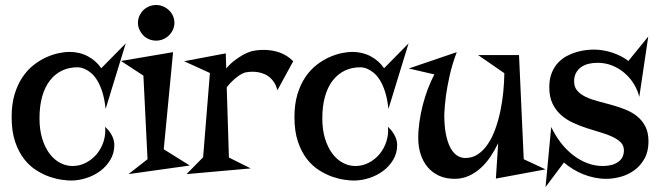

<svg xmlns="http://www.w3.org/2000/svg" viewBox="-20 -697 2661 774"><path d="M259.8 -487.8Q300.8 -487.8 334.2 -470Q367.7 -452.1 388.2 -421.9L486.8 -522L405.8 -257.8Q401.4 -298.8 392.1 -327.4Q382.8 -356 370.8 -374.8Q358.9 -393.6 345.9 -403.8Q333 -414.1 322 -418.9Q311 -423.8 303 -424.8Q294.9 -425.8 293 -425.8Q257.8 -425.8 229.5 -412.1Q201.2 -398.4 180.9 -372.1Q160.6 -345.7 149.9 -307.4Q139.2 -269 139.2 -220.2Q139.2 -173.3 150.4 -137.5Q161.6 -101.6 180.2 -77.1Q198.7 -52.7 222.7 -40.3Q246.6 -27.8 272 -27.8Q301.8 -27.8 327.1 -41.3Q352.5 -54.7 370.6 -76.7Q388.7 -98.6 397.7 -127.2Q406.7 -155.8 403.8 -186Q409.7 -180.7 416.3 -172.9Q422.9 -165 428.5 -155.5Q434.1 -146 437.5 -135Q440.9 -124 440.9 -112.8Q440.9 -79.6 425 -53Q409.2 -26.4 384.3 -7.8Q359.4 10.7 328.1 20.8Q296.9 30.8 266.1 30.8Q252.9 30.8 230.2 27.8Q207.5 24.9 180.9 15.9Q154.3 6.8 127 -10.3Q99.6 -27.3 77.4 -55.7Q55.2 -84 41 -125.5Q26.9 -167 26.9 -225.1Q26.9 -276.9 38.8 -316.7Q50.8 -356.4 70.6 -385.7Q90.3 -415 115.2 -434.6Q140.1 -454.1 166 -465.8Q191.9 -477.5 216.6 -482.7Q241.2 -487.8 259.8 -487.8Z M498 4.9 574.7 -55.2 558.1 -392.1 467.8 -451.2 677.7 -486.8 640.1 -95.2 745.1 -29.8ZM683.1 -605Q683.1 -590.3 677.2 -577.4Q671.4 -564.5 661.1 -554.4Q650.9 -544.4 637.7 -538.8Q624.5 -533.2 609.9 -533.2Q594.2 -533.2 580.8 -538.8Q567.4 -544.4 557.6 -554.4Q547.9 -564.5 542 -577.4Q536.1 -590.3 536.1 -605Q536.1 -620.1 542 -633.1Q547.9 -646 557.6 -655.8Q567.4 -665.5 580.8 -671.1Q594.2 -676.8 609.9 -676.8Q624.5 -676.8 637.7 -671.1Q650.9 -665.5 661.1 -655.8Q671.4 -646 677.2 -633.1Q683.1 -620.1 683.1 -605Z M1098.1 -333Q1093.8 -351.1 1085.7 -363.8Q1077.6 -376.5 1067.6 -385Q1057.6 -393.6 1046.4 -398.2Q1035.2 -402.8 1023.9 -405.3Q997.6 -410.6 967.8 -404.8Q957.5 -401.4 945.8 -394Q935.5 -387.2 922.4 -375.7Q909.2 -364.3 894 -345.2L902.8 -62L990.7 -18.1L731.9 4.9L798.8 -63L826.2 -402.8L722.2 -450.2L890.1 -481.9L892.1 -420.9Q909.2 -441.4 927.2 -454.6Q945.3 -467.8 960 -476.1Q977.1 -485.4 993.2 -490.2Q1022.5 -497.1 1052.7 -495.6Q1065.4 -495.1 1079.3 -492.7Q1093.3 -490.2 1107.7 -485.1Q1122.1 -480 1135.7 -471.4Q1149.4 -462.9 1162.1 -450.2Z M1399.9 -487.8Q1440.9 -487.8 1474.4 -470Q1507.8 -452.1 1528.3 -421.9L1627 -522L1545.9 -257.8Q1541.5 -298.8 1532.2 -327.4Q1522.9 -356 1511 -374.8Q1499 -393.6 1486.1 -403.8Q1473.1 -414.1 1462.2 -418.9Q1451.2 -423.8 1443.1 -424.8Q1435.1 -425.8 1433.1 -425.8Q1397.9 -425.8 1369.6 -412.1Q1341.3 -398.4 1321 -372.1Q1300.8 -345.7 1290 -307.4Q1279.3 -269 1279.3 -220.2Q1279.3 -173.3 1290.5 -137.5Q1301.8 -101.6 1320.3 -77.1Q1338.9 -52.7 1362.8 -40.3Q1386.7 -27.8 1412.1 -27.8Q1441.9 -27.8 1467.3 -41.3Q1492.7 -54.7 1510.7 -76.7Q1528.8 -98.6 1537.8 -127.2Q1546.9 -155.8 1543.9 -186Q1549.8 -180.7 1556.4 -172.9Q1563 -165 1568.6 -155.5Q1574.2 -146 1577.6 -135Q1581.1 -124 1581.1 -112.8Q1581.1 -79.6 1565.2 -53Q1549.3 -26.4 1524.4 -7.8Q1499.5 10.7 1468.3 20.8Q1437 30.8 1406.2 30.8Q1393.1 30.8 1370.4 27.8Q1347.7 24.9 1321 15.9Q1294.4 6.8 1267.1 -10.3Q1239.7 -27.3 1217.5 -55.7Q1195.3 -84 1181.2 -125.5Q1167 -167 1167 -225.1Q1167 -276.9 1179 -316.7Q1190.9 -356.4 1210.7 -385.7Q1230.5 -415 1255.4 -434.6Q1280.3 -454.1 1306.2 -465.8Q1332 -477.5 1356.7 -482.7Q1381.3 -487.8 1399.9 -487.8Z M2072.3 -475.1 2091.3 -55.2 2179.2 -14.2 1979 22.9 1988.3 -120.1Q1974.6 -91.3 1957 -65.2Q1939.5 -39.1 1917.5 -19.3Q1895.5 0.5 1869.4 12.2Q1843.3 23.9 1813 23.9Q1776.9 23.9 1749.5 11.2Q1722.2 -1.5 1703.6 -23.7Q1685.1 -45.9 1675.5 -75.9Q1666 -106 1666 -140.1Q1666 -171.9 1670.9 -206.1Q1675.8 -240.2 1684.3 -273.7Q1692.9 -307.1 1704.8 -338.6Q1716.8 -370.1 1731 -397L1627.9 -420.9L1821.3 -486.8Q1802.7 -437.5 1792.7 -392.3Q1782.7 -347.2 1777.8 -312Q1772.5 -271 1771 -235.8Q1771 -190.4 1777.3 -157.5Q1783.7 -124.5 1794.9 -102.8Q1806.2 -81.1 1821.8 -70.6Q1837.4 -60.1 1856 -60.1Q1884.3 -60.1 1906.7 -75.2Q1929.2 -90.3 1946.5 -116Q1963.9 -141.6 1976.3 -175.8Q1988.8 -210 1996.8 -248Q2004.9 -286.1 2008.8 -325.7Q2012.7 -365.2 2013.2 -401.9L1907.2 -475.1Z M2374 -497.1Q2392.6 -497.1 2411.6 -493.9Q2430.7 -490.7 2449 -484.6Q2467.3 -478.5 2483.6 -470Q2500 -461.4 2513.2 -451.2L2593.3 -549.8L2557.1 -306.2Q2551.3 -331.5 2536.6 -356.2Q2522 -380.9 2500.2 -400.4Q2478.5 -419.9 2450.2 -431.9Q2421.9 -443.8 2388.2 -443.8Q2369.6 -443.8 2352.5 -439.7Q2335.4 -435.5 2322.5 -426.3Q2309.6 -417 2302 -402.8Q2294.4 -388.7 2294.4 -369.1Q2294.4 -345.7 2307.4 -331.1Q2320.3 -316.4 2341.3 -306.4Q2362.3 -296.4 2389.2 -289.3Q2416 -282.2 2444.3 -274.4Q2472.7 -266.6 2499.5 -256.1Q2526.4 -245.6 2547.4 -229Q2568.4 -212.4 2581.3 -187.7Q2594.2 -163.1 2594.2 -127Q2594.2 -86.4 2578.4 -57.9Q2562.5 -29.3 2537.6 -11Q2512.7 7.3 2482.4 15.6Q2452.1 23.9 2423.3 23.9Q2399.9 23.9 2376.5 19Q2353 14.2 2331.1 5.4Q2309.1 -3.4 2289.3 -15.6Q2269.5 -27.8 2253.4 -42L2179.2 57.1L2202.1 -185.1Q2217.8 -151.9 2239.7 -123Q2261.7 -94.2 2288.6 -73Q2315.4 -51.8 2346.2 -39.8Q2377 -27.8 2410.2 -27.8Q2448.7 -27.8 2471.9 -44.2Q2495.1 -60.5 2495.1 -90.8Q2495.1 -110.4 2482.2 -123.3Q2469.2 -136.2 2448 -146Q2426.8 -155.8 2399.9 -163.6Q2373 -171.4 2344.7 -180.7Q2316.4 -189.9 2289.6 -202.4Q2262.7 -214.8 2241.5 -233.6Q2220.2 -252.4 2207.3 -279.5Q2194.3 -306.6 2194.3 -345.2Q2194.3 -378.4 2204.1 -402.8Q2213.9 -427.2 2229.7 -444.1Q2245.6 -460.9 2265.4 -471.4Q2285.2 -481.9 2305.2 -487.5Q2325.2 -493.2 2343.3 -495.1Q2361.3 -497.1 2374 -497.1Z"/></svg>

Font: Risque
Style: Regular
Weight: 400
Designer: Astigmatic (AOETI)
Foundry: Astigmatic (AOETI)
Version: Version 1.000